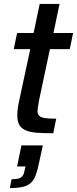

<svg xmlns="http://www.w3.org/2000/svg" viewBox="-20 -678 392 977"><path d="M251 0Q203 0 168.5 -2.5Q134 -5 111.5 -14.5Q89 -24 78.5 -42Q68 -60 68 -91Q68 -102 69 -114Q70 -126 72.5 -140.5Q75 -155 79 -172L134 -428H50L67 -510H151L182 -658H283L252 -510H352L335 -428H234L179 -169Q178 -162 176 -151Q174 -140 172.5 -129.5Q171 -119 171 -113Q171 -97 180 -88.5Q189 -80 209.5 -77Q230 -74 266 -74ZM30 279 39 234Q63 234 76 230Q89 226 96 215.5Q103 205 106 185L110 169H67L89 62H198L180 144Q172 185 162.5 211.5Q153 238 137 252.5Q121 267 95.5 273Q70 279 30 279Z"/></svg>

Font: Saira SemiCondensed Medium
Style: Italic
Weight: 500
Width: 4
Italic angle: -12°
Designer: Hector Gatti with collaboration of the Omnibus-Type team
Foundry: Omnibus-Type
Version: Version 1.101